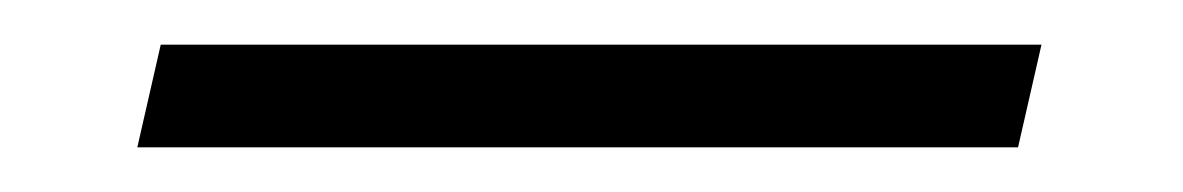

<svg xmlns="http://www.w3.org/2000/svg" viewBox="-20 -330 530 86"><path d="M446.5 -310H52L41.5 -264H436Z"/></svg>

Font: Beautique Display
Style: Bold
Weight: 700
Italic angle: -12°
Designer: Nhat-Quang Ngo
Version: Version 1.100;Glyphs 3.2.3 (3260)